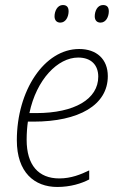

<svg xmlns="http://www.w3.org/2000/svg" viewBox="-20 -734 476 764"><path d="M380 -644C402 -644 413 -668 413 -689C413 -705 406 -714 390 -714C367 -714 357 -689 357 -669C357 -653 366 -644 380 -644ZM220 -644C242 -644 253 -668 253 -689C253 -705 246 -714 230 -714C208 -714 197 -689 197 -669C197 -653 206 -644 220 -644ZM208 10C260 10 305 -4 335 -20V-56C302 -40 263 -24 216 -24C133 -24 86 -77 86 -178C86 -204 88 -230 91 -250H113C294 -250 409 -316 409 -431C409 -499 364 -539 295 -539C156 -539 47 -373 47 -176C47 -48 117 10 208 10ZM124 -284H97C125 -418 210 -505 291 -505C344 -505 371 -474 371 -429C371 -340 277 -284 124 -284Z"/></svg>

Font: Noto Sans SemiCondensed ExtraLight
Style: Italic
Weight: 200
Width: 4
Italic angle: -12°
Designer: Monotype Design Team
Foundry: Monotype Imaging Inc.
Version: Version 2.013